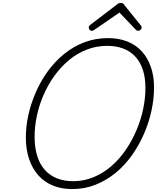

<svg xmlns="http://www.w3.org/2000/svg" viewBox="-20 -1276 1075 1315"><path d="M474 19Q402 19 343.5 -4.5Q285 -28 243.5 -74Q202 -120 179.5 -186Q157 -252 157 -335Q157 -412 175 -491.5Q193 -571 226.5 -647Q260 -723 308.5 -789.5Q357 -856 420 -907Q483 -958 558.5 -986.5Q634 -1015 720 -1015Q793 -1015 851.5 -992Q910 -969 950.5 -925Q991 -881 1013 -818Q1035 -755 1035 -677Q1035 -600 1017.5 -518.5Q1000 -437 966 -359Q932 -281 883.5 -212.5Q835 -144 772.5 -92.5Q710 -41 635 -11Q560 19 474 19ZM481 -35Q555 -35 621 -62.5Q687 -90 742.5 -138Q798 -186 841 -249Q884 -312 914.5 -383.5Q945 -455 960.5 -529Q976 -603 976 -673Q976 -744 958.5 -797.5Q941 -851 907 -888Q873 -925 824 -943.5Q775 -962 714 -962Q640 -962 573.5 -936Q507 -910 451.5 -863.5Q396 -817 352.5 -756.5Q309 -696 278.5 -626Q248 -556 232.5 -483Q217 -410 217 -339Q217 -266 234.5 -209Q252 -152 286 -113.5Q320 -75 369 -55Q418 -35 481 -35ZM608 -1065Q599 -1065 593.5 -1072Q588 -1079 588 -1087Q588 -1093 590 -1096.5Q592 -1100 596 -1104L777 -1242Q786 -1251 793 -1253.5Q800 -1256 808 -1256Q815 -1256 821 -1253Q827 -1250 832 -1241L945 -1101Q948 -1098 949 -1093.5Q950 -1089 950 -1086Q950 -1077 942 -1071Q934 -1065 927 -1065Q921 -1065 916 -1068Q911 -1071 907 -1076L798 -1190L631 -1075Q624 -1070 619 -1067.5Q614 -1065 608 -1065Z"/></svg>

Font: Playwrite US Trad ExtraLight
Style: Regular
Weight: 250
Designer: Veronika Burian, José Scaglione
Foundry: TypeTogether
Version: Version 1.003